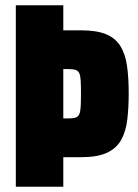

<svg xmlns="http://www.w3.org/2000/svg" viewBox="-20 -708 523 728"><path d="M40 0V-688H220V-593H288Q346 -593 381.5 -578.5Q417 -564 436 -534Q455 -504 461.5 -459Q468 -414 468 -353Q468 -298 462.5 -253.5Q457 -209 439.5 -177.5Q422 -146 386 -129Q350 -112 288 -112H220V0ZM220 -259H241Q258 -259 267.5 -262.5Q277 -266 281 -276Q285 -286 286 -304.5Q287 -323 287 -353Q287 -383 286 -401.5Q285 -420 281 -429.5Q277 -439 267.5 -442.5Q258 -446 241 -446H220Z"/></svg>

Font: Saira Condensed Black
Style: Regular
Weight: 900
Width: 3
Designer: Hector Gatti with collaboration of the Omnibus-Type team
Foundry: Omnibus-Type
Version: Version 1.101